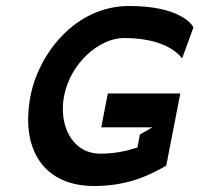

<svg xmlns="http://www.w3.org/2000/svg" viewBox="-20 -610 666 641"><path d="M82 -290C47 -109 128 11 294 11C399 11 472 -20 535 -57L582 -298H340L318 -185H489L447 -161L439 -118L433 -116C400 -105 361 -97 315 -97C220 -97 175 -193 194 -290C216 -401 312 -483 394 -483C518 -483 570 -439 588 -415L626 -519C619 -531 577 -590 411 -590C231 -590 109 -430 82 -290Z"/></svg>

Font: Charger Eco
Style: Obl
Weight: 1000
Designer: Jasper
Foundry: Cannot Into Space Fonts
Version: Version 1.1